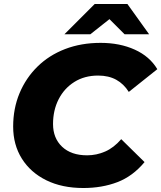

<svg xmlns="http://www.w3.org/2000/svg" viewBox="-20 -929 809 963"><path d="M398 14Q291 14 212 -25Q133 -64 89.5 -133.5Q46 -203 46 -294Q46 -385 78 -461.5Q110 -538 168 -595Q226 -652 306.5 -683Q387 -714 485 -714Q581 -714 656 -680Q731 -646 769 -582L626 -468Q601 -508 563 -529Q525 -550 472 -550Q404 -550 353 -518Q302 -486 274 -431Q246 -376 246 -307Q246 -236 291.5 -193Q337 -150 417 -150Q464 -150 507.5 -169Q551 -188 588 -231L705 -116Q646 -45 569 -15.5Q492 14 398 14ZM303 -757 455 -909H619L728 -757H605L529 -833L433 -757Z"/></svg>

Font: Montserrat ExtraBold
Style: Italic
Weight: 800
Italic angle: -11.3°
Designer: Julieta Ulanovsky
Foundry: Julieta Ulanovsky
Version: Version 9.000; ttfautohint (v1.8.4.7-5d5b)